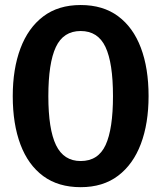

<svg xmlns="http://www.w3.org/2000/svg" viewBox="-20 -745 655 780"><path d="M583.6 -354.9Q583.6 -243.6 552.3 -160.5Q521 -77.4 459.7 -31Q398.5 15.4 307.7 15.4Q216.9 15.4 155.6 -29.7Q94.4 -74.9 63.1 -157.9Q31.8 -241 31.8 -354.4Q31.8 -465.1 63.1 -548.5Q94.4 -631.8 155.6 -678.2Q216.9 -724.6 307.7 -724.6Q398.5 -724.6 459.7 -679.2Q521 -633.8 552.3 -550.8Q583.6 -467.7 583.6 -354.9ZM439 -354.9Q439 -489.2 408.5 -554.1Q377.9 -619 307.7 -619Q237.4 -619 206.9 -553.8Q176.4 -488.7 176.4 -354.4Q176.4 -219.5 207.7 -155.1Q239 -90.8 307.7 -90.8Q379 -90.8 409 -155.9Q439 -221 439 -354.9Z"/></svg>

Font: Fira Code SemiBold
Style: Regular
Weight: 600
Designer: Carrois Corporate, Edenspiekermann AG, Nikita Prokopov
Foundry: Carrois Corporate, Edenspiekermann AG, Nikita Prokopov
Version: Version 6.002